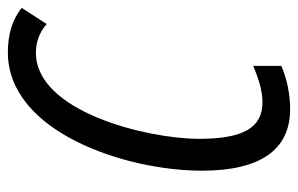

<svg xmlns="http://www.w3.org/2000/svg" viewBox="-158 -608 775 500"><g transform="rotate(-90 230.0 -357.5)"><path d="M196 10C233 10 272 3 309 -13V-86C275 -72 244 -62 214 -62C148 -62 119 -112 119 -227C119 -363 190 -652 343 -652C371 -652 396 -643 418 -624L460 -689C429 -714 390 -725 344 -725C137 -725 36 -419 36 -220C36 -68 90 10 196 10Z"/></g></svg>

Font: Noto Sans ExtraCondensed
Style: Italic
Weight: 400
Width: 2
Italic angle: -12°
Designer: Monotype Design Team
Foundry: Monotype Imaging Inc.
Version: Version 2.013